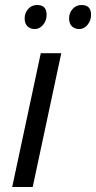

<svg xmlns="http://www.w3.org/2000/svg" viewBox="-20 -748 384 768"><path d="M128.4 -728Q166.5 -728 166.5 -689Q166.5 -665.5 152.3 -648.7Q138.2 -631.8 119.6 -631.8Q101.1 -631.8 89.8 -642.8Q78.6 -653.8 78.6 -674.8Q78.6 -695.8 92.5 -711.9Q106.4 -728 128.4 -728ZM306.6 -728Q344.2 -728 344.2 -689Q344.2 -665.5 330.1 -648.7Q315.9 -631.8 297.4 -631.8Q278.8 -631.8 267.6 -642.8Q256.3 -653.8 256.3 -674.8Q256.3 -695.8 270.3 -711.9Q284.2 -728 306.6 -728ZM143.1 -535.2H225.1L110.8 0H28.8Z"/></svg>

Font: Open Sans Hebrew
Style: Italic
Weight: 400
Italic angle: -12°
Foundry: Ascender Corporation, Yanek Iontef
Version: Version 2.001;PS 002.001;hotconv 1.0.70;makeotf.lib2.5.58329